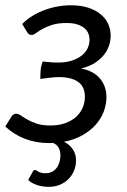

<svg xmlns="http://www.w3.org/2000/svg" viewBox="-27 -534 480 726"><path d="M106.5 109Q109 109 111.5 111Q114 113 118.2 115.2Q122.5 117.5 129 119.2Q135.5 121 145.5 121Q158 121 168.5 116Q179 111 186.2 102Q193.5 93 197.5 80.5Q201.5 68 201.5 53Q201.5 37.5 195 25Q188.5 12.5 173.5 6.5Q170 6.5 166.5 6.8Q163 7 159.5 7Q109.5 7 67.8 -9Q26 -25 -7 -55.5L15.5 -92Q18 -96.5 23 -100.2Q28 -104 33.5 -104Q42.5 -104 52.5 -97Q62.5 -90 76.8 -81.8Q91 -73.5 111.8 -66.5Q132.5 -59.5 163.5 -59.5Q194.5 -59.5 218.8 -68Q243 -76.5 259.8 -91.2Q276.5 -106 285.2 -125.8Q294 -145.5 294 -168.5Q294 -206.5 268.2 -224.5Q242.5 -242.5 195.5 -242.5Q180.5 -242.5 161.8 -240.2Q143 -238 125.5 -235.5Q125.5 -252.5 126.8 -268.8Q128 -285 134.5 -301.5Q148.5 -300 161.8 -298.8Q175 -297.5 189 -297.5Q220 -297 243 -304.2Q266 -311.5 281.2 -323.5Q296.5 -335.5 304 -351Q311.5 -366.5 311.5 -383Q311.5 -396 307 -407.5Q302.5 -419 292 -427.8Q281.5 -436.5 265 -441.8Q248.5 -447 224.5 -447Q193 -447 171.2 -440.2Q149.5 -433.5 134.8 -425.2Q120 -417 110.5 -409.8Q101 -402.5 94.5 -402Q89 -401.5 84.8 -403.2Q80.5 -405 75.5 -412.5L57 -443Q71 -458 91 -471Q111 -484 134.8 -493.5Q158.5 -503 185.5 -508.5Q212.5 -514 241 -514Q280.5 -514 308.8 -504.2Q337 -494.5 355.5 -478.5Q374 -462.5 382.8 -441.8Q391.5 -421 391.5 -399Q391.5 -381 385.5 -362.2Q379.5 -343.5 366.2 -326.8Q353 -310 331.8 -296.2Q310.5 -282.5 279.5 -275Q326 -266.5 350.8 -237.2Q375.5 -208 375.5 -166.5Q375.5 -139 365.2 -112Q355 -85 334.8 -62.2Q314.5 -39.5 284.5 -22.5Q254.5 -5.5 215 2Q237 13 248.8 31.2Q260.5 49.5 260.5 72Q260.5 93 253 111.2Q245.5 129.5 231.8 143.2Q218 157 199 164.8Q180 172.5 157 172.5Q133 172.5 112.5 165.5Q92 158.5 79.5 146.5L97 115Q99.5 109 106.5 109Z"/></svg>

Font: Lato
Style: Italic
Weight: 400
Italic angle: -7°
Designer: Lukasz Dziedzic
Foundry: tyPoland Lukasz Dziedzic
Version: Version 2.007; 2014-02-27